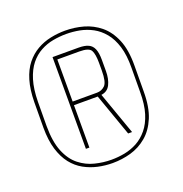

<svg xmlns="http://www.w3.org/2000/svg" viewBox="-89 -810 568 596"><g transform="rotate(-20 195.5 -512.5)"><path d="M186 -294Q217 -294 246.2 -302.2Q275.5 -310.5 299.5 -330.5Q323.5 -350.5 337.8 -384.5Q352 -418.5 352 -470.5L352.5 -554.5Q353 -606.5 338.8 -640.8Q324.5 -675 300.5 -694.8Q276.5 -714.5 247 -722.8Q217.5 -731 186.5 -731Q162.5 -731 138.5 -726Q114.5 -721 93.5 -709Q72.5 -697 56.2 -676.8Q40 -656.5 31 -626.2Q22 -596 21.5 -554.5L21 -470.5Q21 -429 30.2 -398.8Q39.5 -368.5 55.5 -348.2Q71.5 -328 92.8 -316.2Q114 -304.5 138 -299.2Q162 -294 186 -294ZM186 -305Q159 -305 131.8 -311.8Q104.5 -318.5 81.8 -336.5Q59 -354.5 45.5 -387.5Q32 -420.5 32 -472.5L32.5 -552Q33 -594 42 -623.2Q51 -652.5 66.2 -671.5Q81.5 -690.5 101.2 -701.2Q121 -712 143 -716Q165 -720 186.5 -720Q208.5 -720 230.5 -715.8Q252.5 -711.5 272.5 -700.8Q292.5 -690 308.2 -671Q324 -652 333 -622.8Q342 -593.5 341.5 -552L341 -472.5Q341 -431 332 -402Q323 -373 307.2 -354Q291.5 -335 271.8 -324.2Q252 -313.5 230 -309.2Q208 -305 186 -305ZM122.5 -364H134V-504H212.5L262 -364H275L225 -505Q245.5 -507.5 254.5 -525.5Q263.5 -543.5 263.5 -570V-607Q263.5 -629.5 258 -642.8Q252.5 -656 240.5 -661.5Q228.5 -667 208.5 -667H122.5ZM134 -516V-655H206.5Q238.5 -655 245.2 -642.2Q252 -629.5 252 -601V-576Q252 -537.5 241 -526.8Q230 -516 214.5 -516Z"/></g></svg>

Font: Anybody Thin
Style: Regular
Weight: 100
Designer: Tyler Finck
Foundry: Etcetera Type Company
Version: Version 1.114;gftools[0.9.25]